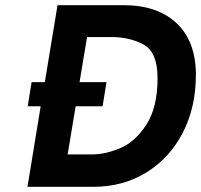

<svg xmlns="http://www.w3.org/2000/svg" viewBox="-20 -721 776 741"><path d="M736 -432Q736 -307 685.5 -209Q635 -111 545 -55.5Q455 0 340 0H86L137 -311H87L102 -404H153L202 -701H457Q588 -701 662 -631Q736 -561 736 -432ZM588 -420Q588 -519 535 -548.5Q482 -578 410 -578H316L287 -404H391L376 -311H272L241 -125H335Q387 -125 444.5 -149.5Q502 -174 545 -240Q588 -306 588 -420Z"/></svg>

Font: Be Vietnam
Style: Bold Italic
Weight: 700
Italic angle: -9.66701°
Designer: Gabriel Lam
Foundry: TypeRant
Version: Version 3.000